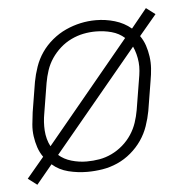

<svg xmlns="http://www.w3.org/2000/svg" viewBox="-47 -616 694 701"><g transform="rotate(-5 300.0 -265.0)"><path d="M62 39 29 14 92 -61Q80 -78 73.5 -97.5Q67 -117 64 -138.5Q61 -160 63 -182Q65 -204 68 -226L86 -336Q91 -363 100.5 -390.5Q110 -418 126.5 -442Q143 -466 166.5 -485.5Q190 -505 216.5 -517Q243 -529 270.5 -535Q298 -541 327 -541Q362 -541 396 -531Q430 -521 456 -499L513 -569L546 -544L483 -469Q495 -452 501.5 -432.5Q508 -413 511 -391.5Q514 -370 512.5 -348Q511 -326 507 -304L489 -194Q484 -167 474.5 -139.5Q465 -112 448.5 -88Q432 -64 409 -44.5Q386 -25 359 -13Q332 -1 304 3.5Q276 8 248 8Q213 8 179 -0.5Q145 -9 120 -31ZM122 -97 428 -467Q408 -485 380.5 -492.5Q353 -500 323 -500Q300 -500 277.5 -495.5Q255 -491 233 -480.5Q211 -470 192.5 -453.5Q174 -437 160.5 -417Q147 -397 139.5 -374.5Q132 -352 128 -329L110 -219Q107 -203 106 -187Q105 -171 106 -155.5Q107 -140 111 -125Q115 -110 122 -97ZM249 -30Q249 -30 249 -30Q249 -30 249 -30Q273 -30 296 -34Q319 -38 341 -48.5Q363 -59 382 -75.5Q401 -92 414.5 -112.5Q428 -133 435.5 -155.5Q443 -178 447 -201L465 -311Q468 -327 469.5 -343Q471 -359 469.5 -374.5Q468 -390 464 -405Q460 -420 454 -433L147 -63Q166 -46 193.5 -38Q221 -30 249 -30Z"/></g></svg>

Font: Iosevka Curly XLtExObl
Style: Regular
Weight: 200
Width: 7
Italic angle: -9°
Monospace: yes
Designer: Belleve Invis
Foundry: Belleve Invis
Version: Version 11.0.1; ttfautohint (v1.8.3)